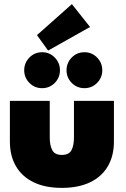

<svg xmlns="http://www.w3.org/2000/svg" viewBox="-20 -900 613 932"><path d="M221.5 -232Q221.5 -194 233.8 -171Q246 -148 280 -148Q315 -148 327 -171Q339 -194 339 -232V-410.5H533V-213Q533 -143 503.2 -92.5Q473.5 -42 417 -15Q360.5 12 280 12Q200 12 143.8 -15Q87.5 -42 57.8 -92.5Q28 -143 28 -213V-410.5H221.5ZM390 -472Q353.5 -472 328.2 -497.5Q303 -523 303 -559Q303 -595 328.2 -620.8Q353.5 -646.5 390 -646.5Q426 -646.5 451.2 -620.8Q476.5 -595 476.5 -559Q476.5 -523 451.2 -497.5Q426 -472 390 -472ZM184.5 -472Q148 -472 122.8 -497.5Q97.5 -523 97.5 -559Q97.5 -595 122.8 -620.8Q148 -646.5 184.5 -646.5Q220.5 -646.5 245.8 -620.8Q271 -595 271 -559Q271 -523 245.8 -497.5Q220.5 -472 184.5 -472ZM213.5 -654.5 159.5 -729.5 329 -880 417 -769Z"/></svg>

Font: League Spartan Thin Black
Style: Regular
Weight: 900
Version: Version 2.002